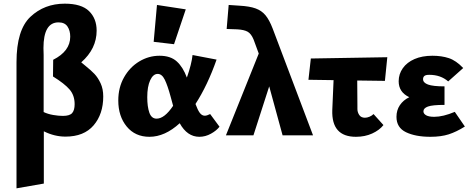

<svg xmlns="http://www.w3.org/2000/svg" viewBox="-20 -738 2566 1047"><path d="M446 -379Q476 -355 495 -335Q514 -315 528.5 -284Q543 -253 543 -212Q543 -116 490.5 -54.5Q438 7 337 7Q277 7 219 -22V263L70 289V-399Q70 -575 146 -646.5Q222 -718 333 -718Q424 -718 465.5 -677.5Q507 -637 507 -571Q507 -472 423 -398ZM387 -170Q387 -218 359.5 -250Q332 -282 269 -321L270 -412Q363 -459 363 -538Q363 -571 348 -593.5Q333 -616 299 -616Q217 -616 217 -476L218 -438V-127Q241 -116 270 -111Q299 -106 323 -106Q360 -106 373.5 -121.5Q387 -137 387 -170Z M1177 -47Q1161 -26 1130.5 -9Q1100 8 1067 8Q1001 8 960 -66Q879 8 795 8Q717 8 671 -48Q625 -104 625 -190Q625 -261 656.5 -316.5Q688 -372 739.5 -403Q791 -434 850 -434Q910 -434 944 -403Q978 -372 999 -315Q1025 -389 1030 -438L1161 -413Q1112 -273 1046 -171Q1058 -138 1069.5 -122.5Q1081 -107 1097 -107Q1108 -107 1126 -116ZM924 -161 911 -209Q894 -272 878.5 -303.5Q863 -335 840 -335Q815 -335 799 -300.5Q783 -266 783 -208Q783 -156 794.5 -123.5Q806 -91 834 -91Q877 -91 924 -161ZM818 -510 836 -711 993 -687 929 -497Z M1521 0 1448 -267 1362 0H1212L1391 -446L1363 -522Q1350 -554 1330.5 -565Q1311 -576 1273 -578L1216 -580L1227 -711L1286 -707Q1341 -704 1374 -692Q1407 -680 1428 -654.5Q1449 -629 1467 -582L1687 0Z M2079 -297 1928 -299 1929 -163Q1929 -161 1929 -143.5Q1929 -126 1939 -111Q1949 -96 1970 -96Q1982 -96 1995 -101.5Q2008 -107 2017 -116L2071 -56Q2049 -28 2009.5 -10Q1970 8 1921 8Q1787 8 1792 -138L1799 -301L1662 -303L1675 -419L2092 -426Z M2515 -48Q2469 -19 2427 -5.5Q2385 8 2327 8Q2246 8 2194 -17Q2142 -42 2142 -101Q2142 -137 2160.5 -164.5Q2179 -192 2212 -208Q2154 -235 2154 -295Q2154 -334 2176.5 -366Q2199 -398 2240.5 -416Q2282 -434 2338 -434Q2388 -434 2427.5 -421Q2467 -408 2506 -367L2424 -294Q2383 -330 2321 -330Q2302 -330 2294.5 -324Q2287 -318 2287 -306Q2287 -287 2314 -277Q2341 -267 2404 -267V-166Q2338 -166 2313.5 -157Q2289 -148 2289 -131Q2289 -118 2303.5 -109.5Q2318 -101 2348 -101Q2396 -101 2460 -128Z"/></svg>

Font: Ysabeau Ultrabold
Style: Regular
Weight: 800
Designer: Christian Thalmann (Catharsis Fonts)
Version: Version 0.003